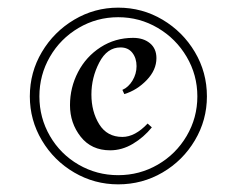

<svg xmlns="http://www.w3.org/2000/svg" viewBox="-20 -598 618 502"><path d="M521 -346Q521 -284 489.5 -231Q458 -178 405 -147Q352 -116 289 -116Q227 -116 174 -147Q121 -178 89.5 -231Q58 -284 58 -346Q58 -409 89.5 -462Q121 -515 174 -546.5Q227 -578 289 -578Q352 -578 405 -546.5Q458 -515 489.5 -462Q521 -409 521 -346ZM83 -346Q83 -290 110.5 -242.5Q138 -195 185.5 -167.5Q233 -140 289 -140Q345 -140 392.5 -167.5Q440 -195 468 -242.5Q496 -290 496 -346Q496 -402 468 -449.5Q440 -497 392.5 -525Q345 -553 289 -553Q233 -553 185.5 -525Q138 -497 110.5 -449.5Q83 -402 83 -346ZM389 -446Q389 -415 363.5 -388.5Q338 -362 305 -352L300 -363Q316 -370 326.5 -387.5Q337 -405 337 -425Q337 -446 326 -460Q315 -474 295 -474Q260 -474 239.5 -434.5Q219 -395 219 -351Q219 -306 239.5 -273Q260 -240 300 -240Q333 -240 366 -275L377 -265Q356 -239 327.5 -222Q299 -205 268 -205Q219 -205 191 -240.5Q163 -276 163 -323Q163 -369 184 -409.5Q205 -450 243 -474.5Q281 -499 328 -499Q355 -499 372 -485Q389 -471 389 -446Z"/></svg>

Font: Amita
Style: Bold
Weight: 700
Designer: Eduardo Rodriguez Tunni, Modular Infotech, Brian J. Bonislawsky
Foundry: Eduardo Rodriguez Tunni, Modular Infotech, Brian J. Bonislawsky
Version: Version 1.003